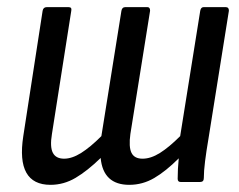

<svg xmlns="http://www.w3.org/2000/svg" viewBox="-20 -508 666 536"><path d="M121 8Q24 8 45 -128L99 -478Q101 -488 110 -488H172Q181 -488 179 -478L125 -134Q119 -98 127.5 -81.5Q136 -65 159 -65Q181 -65 206.5 -81Q232 -97 263 -128L319 -478Q321 -488 329 -488H392Q399 -488 399 -478L344 -134Q339 -98 347 -81.5Q355 -65 378 -65Q401 -65 426.5 -81Q452 -97 483 -128L539 -478Q541 -488 548 -488H611Q619 -488 619 -478L562 -121Q556 -86 552.5 -58Q549 -30 549 -11Q549 0 539 0H484Q476 0 476 -9Q476 -36 479 -66Q443 -30 410.5 -11Q378 8 341 8Q268 8 261 -67Q224 -31 191 -11.5Q158 8 121 8Z"/></svg>

Font: Sofia Sans Condensed Medium
Style: Italic
Weight: 500
Italic angle: -9°
Designer: Botio Nikoltchev, Ani Petrova
Foundry: lettersoup
Version: Version 4.101; ttfautohint (v1.8.4.7-5d5b)